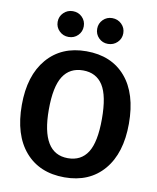

<svg xmlns="http://www.w3.org/2000/svg" viewBox="-99 -994 889 1086"><g transform="rotate(10 345.5 -451.0)"><path d="M231 -918Q263 -918 284.5 -896.5Q306 -875 306 -844Q306 -813 284.5 -791.5Q263 -770 231 -770Q200 -770 178 -791.5Q156 -813 156 -844Q156 -875 178 -896.5Q200 -918 231 -918ZM457 -918Q489 -918 511 -896.5Q533 -875 533 -844Q533 -813 511 -791.5Q489 -770 457 -770Q426 -770 404.5 -791.5Q383 -813 383 -844Q383 -875 404.5 -896.5Q426 -918 457 -918ZM346 -708Q490 -708 571.5 -613.5Q653 -519 653 -346Q653 -176 571 -80Q489 16 346 16Q202 16 120 -79Q38 -174 38 -346Q38 -515 120.5 -611.5Q203 -708 346 -708ZM193 -346Q193 -94 346 -94Q422 -94 460 -153.5Q498 -213 498 -346Q498 -479 460 -538.5Q422 -598 346 -598Q270 -598 231.5 -538Q193 -478 193 -346Z"/></g></svg>

Font: Fira Sans SemiBold
Style: Regular
Weight: 600
Designer: bBox Type GmbH & Carrois Corporate GbR & Edenspiekermann AG
Foundry: bBox Type GmbH & Carrois Corporate GbR & Edenspiekermann AG
Version: Version 4.301;PS 004.301;hotconv 1.0.88;makeotf.lib2.5.64775